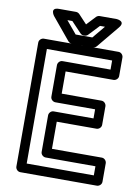

<svg xmlns="http://www.w3.org/2000/svg" viewBox="-95 -908 727 997"><g transform="rotate(10 269.0 -410.0)"><path d="M108 -25V-629H452V-581H199C184 -581 174 -567 174 -556V-389C174 -374 188 -364 199 -364H409V-316H199C184 -316 174 -302 174 -291V-98C174 -83 188 -73 199 -73H462V-25ZM58 0C58 11 68 25 83 25H487C498 25 512 15 512 0V-98C512 -109 502 -123 487 -123H224V-266H434C445 -266 459 -276 459 -291V-389C459 -400 449 -414 434 -414H224V-531H477C488 -531 502 -541 502 -556V-654C502 -665 492 -679 477 -679H83C72 -679 58 -669 58 -654ZM359 -795H385L330 -729H242L187 -795H213L266 -739C271 -734 278 -731 284 -731H288C295 -731 302 -735 306 -739ZM348 -845C342 -845 335 -842 330 -837L286 -790L242 -837C238 -841 231 -845 224 -845H134C84 -845 115 -804 115 -804L211 -688C216 -682 223 -679 230 -679H342C349 -679 356 -682 361 -688L457 -804C489 -842 438 -845 438 -845Z"/></g></svg>

Font: Falling Sky
Style: Ou
Weight: 400
Designer: Paul D. Hunt
Foundry: Adobe Systems Incorporated
Version: Version 1.02